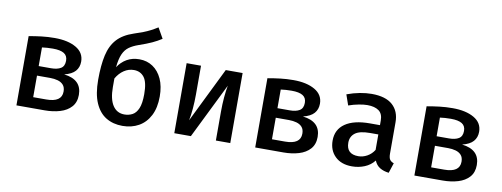

<svg xmlns="http://www.w3.org/2000/svg" viewBox="-63 -1111 3819 1462"><g transform="rotate(10 1846.0 -379.5)"><path d="M300.5 -555.9Q403.1 -555.9 466.2 -519.2Q529.2 -482.6 529.2 -413.3Q529.2 -369.2 503.1 -339.5Q476.9 -309.7 418.5 -295.4Q555.9 -279.5 555.9 -161Q555.9 -103.6 523.8 -67.9Q491.8 -32.3 438.2 -16.2Q384.6 0 320 0H101.5V-535.4Q149.7 -544.1 198.7 -550Q247.7 -555.9 300.5 -555.9ZM300.5 -473.8Q274.9 -473.8 255.6 -472.3Q236.4 -470.8 216.4 -468.2V-324.1H311.8Q359.5 -324.1 387.2 -341Q414.9 -357.9 414.9 -400Q414.9 -439 386.4 -456.4Q357.9 -473.8 300.5 -473.8ZM216.4 -83.6H316.9Q436.9 -83.6 436.9 -165.6Q436.9 -198.5 420.5 -216.9Q404.1 -235.4 377.2 -242.8Q350.3 -250.3 319 -250.3H216.4Z M1064.1 -772.8 1109.7 -692.3Q1075.9 -670.3 1036.9 -652.3Q997.9 -634.4 937.9 -613.8Q895.4 -599 866.7 -578.5Q837.9 -557.9 821.3 -520.8Q804.6 -483.6 797.9 -417.9Q825.6 -460.5 867.4 -484.4Q909.2 -508.2 963.6 -508.2Q1022.6 -508.2 1067.7 -477.9Q1112.8 -447.7 1138.7 -391.3Q1164.6 -334.9 1164.6 -255.4Q1164.6 -168.2 1133.6 -107.9Q1102.6 -47.7 1047.9 -16.9Q993.3 13.8 922.6 13.8Q850.3 13.8 795.9 -19Q741.5 -51.8 711 -121.3Q680.5 -190.8 680.5 -300.5Q680.5 -412.8 697.9 -490.5Q715.4 -568.2 760 -617.2Q804.6 -666.2 886.2 -693.3Q927.2 -706.7 956.4 -717.9Q985.6 -729.2 1010.5 -742.1Q1035.4 -754.9 1064.1 -772.8ZM800.5 -264.6Q800.5 -171.8 832.3 -123.1Q864.1 -74.4 922.6 -74.4Q956.4 -74.4 984.4 -89.2Q1012.3 -104.1 1028.7 -142.6Q1045.1 -181 1045.1 -252.8Q1045.1 -345.1 1016.2 -382.8Q987.2 -420.5 936.4 -420.5Q895.4 -420.5 860 -396.9Q824.6 -373.3 800.5 -331.3Z M1754.9 -541.5V0H1643.6V-222.6Q1643.6 -281.5 1648.2 -334.1Q1652.8 -386.7 1660.5 -426.7L1450.3 0H1322.1V-541.5H1433.3V-318.5Q1433.3 -262.6 1428.7 -208.5Q1424.1 -154.4 1415.9 -116.4L1624.6 -541.5Z M2146.7 -555.9Q2249.2 -555.9 2312.3 -519.2Q2375.4 -482.6 2375.4 -413.3Q2375.4 -369.2 2349.2 -339.5Q2323.1 -309.7 2264.6 -295.4Q2402.1 -279.5 2402.1 -161Q2402.1 -103.6 2370 -67.9Q2337.9 -32.3 2284.4 -16.2Q2230.8 0 2166.2 0H1947.7V-535.4Q1995.9 -544.1 2044.9 -550Q2093.8 -555.9 2146.7 -555.9ZM2146.7 -473.8Q2121 -473.8 2101.8 -472.3Q2082.6 -470.8 2062.6 -468.2V-324.1H2157.9Q2205.6 -324.1 2233.3 -341Q2261 -357.9 2261 -400Q2261 -439 2232.6 -456.4Q2204.1 -473.8 2146.7 -473.8ZM2062.6 -83.6H2163.1Q2283.1 -83.6 2283.1 -165.6Q2283.1 -198.5 2266.7 -216.9Q2250.3 -235.4 2223.3 -242.8Q2196.4 -250.3 2165.1 -250.3H2062.6Z M2966.7 -132.8Q2966.7 -100.5 2976.4 -86.2Q2986.2 -71.8 3007.7 -64.6L2982.1 13.3Q2942.1 8.7 2913.1 -8.7Q2884.1 -26.2 2869.7 -61.5Q2840 -23.6 2794.4 -4.9Q2748.7 13.8 2696.9 13.8Q2614.4 13.8 2566.7 -32.6Q2519 -79 2519 -154.4Q2519 -240 2585.6 -286.2Q2652.3 -332.3 2776.4 -332.3H2853.8V-367.7Q2853.8 -420.5 2822.1 -443.3Q2790.3 -466.2 2733.3 -466.2Q2706.7 -466.2 2668.7 -459.2Q2630.8 -452.3 2589.2 -437.9L2561 -519Q2611.8 -537.9 2660.5 -546.9Q2709.2 -555.9 2750.8 -555.9Q2859.5 -555.9 2913.1 -507.7Q2966.7 -459.5 2966.7 -374.4ZM2731.8 -70.8Q2766.7 -70.8 2800 -89.2Q2833.3 -107.7 2853.8 -141V-260.5H2790.3Q2709.2 -260.5 2674.4 -233.6Q2639.5 -206.7 2639.5 -159.5Q2639.5 -70.8 2731.8 -70.8Z M3377.4 -555.9Q3480 -555.9 3543.1 -519.2Q3606.2 -482.6 3606.2 -413.3Q3606.2 -369.2 3580 -339.5Q3553.8 -309.7 3495.4 -295.4Q3632.8 -279.5 3632.8 -161Q3632.8 -103.6 3600.8 -67.9Q3568.7 -32.3 3515.1 -16.2Q3461.5 0 3396.9 0H3178.5V-535.4Q3226.7 -544.1 3275.6 -550Q3324.6 -555.9 3377.4 -555.9ZM3377.4 -473.8Q3351.8 -473.8 3332.6 -472.3Q3313.3 -470.8 3293.3 -468.2V-324.1H3388.7Q3436.4 -324.1 3464.1 -341Q3491.8 -357.9 3491.8 -400Q3491.8 -439 3463.3 -456.4Q3434.9 -473.8 3377.4 -473.8ZM3293.3 -83.6H3393.8Q3513.8 -83.6 3513.8 -165.6Q3513.8 -198.5 3497.4 -216.9Q3481 -235.4 3454.1 -242.8Q3427.2 -250.3 3395.9 -250.3H3293.3Z"/></g></svg>

Font: Fira Code Medium
Style: Regular
Weight: 500
Designer: Carrois Corporate, Edenspiekermann AG, Nikita Prokopov
Foundry: Carrois Corporate, Edenspiekermann AG, Nikita Prokopov
Version: Version 6.002